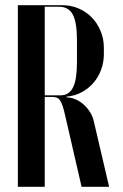

<svg xmlns="http://www.w3.org/2000/svg" viewBox="-20 -719 475 739"><path d="M48.8 -699V0H152.2V-346H179.5Q191.2 -346 198.8 -343Q206.2 -340 211.8 -331.8Q217.2 -323.5 222.1 -307.9Q227 -292.2 232.5 -267L294 0H400L340.8 -253.2Q336.8 -271.5 326.1 -288.1Q315.5 -304.8 301.4 -317.2Q287.2 -329.8 270.2 -336.9Q253.2 -344 236 -344.2V-347Q268.2 -350 294.4 -364Q320.5 -378 339.6 -400.1Q358.8 -422.2 369.2 -450.6Q379.8 -479 379.8 -510.8V-535Q379.8 -569 367.5 -598.9Q355.2 -628.8 334.1 -651Q313 -673.2 283.4 -686.1Q253.8 -699 218.5 -699ZM276.2 -480Q276.2 -446.5 272.6 -422.6Q269 -398.8 261.2 -382.9Q253.5 -367 241.2 -359.5Q229 -352 212 -352H152.2V-693H207.8Q244.2 -693 260.2 -662.8Q276.2 -632.5 276.2 -565.2Z"/></svg>

Font: Moniqa Black
Style: Regular
Weight: 900
Designer: Rajesh Rajput
Foundry: Rajesh Rajput
Version: Version 1.000